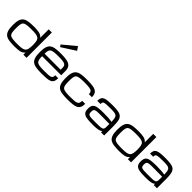

<svg xmlns="http://www.w3.org/2000/svg" viewBox="319 -2472 4018 4018"><g transform="rotate(45 2327.5 -463.5)"><path d="M391.1 10.7Q296.9 10.7 231 1.2Q165 -8.3 124.5 -37.8Q84 -67.4 65.4 -126.5Q46.9 -185.5 46.9 -284.2Q46.9 -379.9 65.4 -437.5Q84 -495.1 124.5 -524.4Q165 -553.7 231 -563.5Q296.9 -573.2 391.1 -573.2Q481.4 -573.2 543.7 -559.6Q606 -545.9 641.6 -498.5V-750H735.4V0H641.6V-64.5Q606 -16.6 543.7 -2.9Q481.4 10.7 391.1 10.7ZM641.6 -284.2Q641.6 -354 631.8 -396Q622.1 -438 595.7 -459.2Q569.3 -480.5 520 -487.8Q470.7 -495.1 391.1 -495.1Q304.2 -495.1 253.4 -487.8Q202.6 -480.5 178.7 -459.2Q154.8 -438 147.7 -396Q140.6 -354 140.6 -284.2Q140.6 -211.9 147.7 -168.5Q154.8 -125 178.7 -103.3Q202.6 -81.5 253.4 -74.5Q304.2 -67.4 391.1 -67.4Q470.7 -67.4 520 -74.5Q569.3 -81.5 595.7 -103.3Q622.1 -125 631.8 -168.5Q641.6 -211.9 641.6 -284.2Z M1506.3 -167Q1506.3 -104 1487.5 -67.9Q1468.8 -31.7 1430.2 -15.1Q1391.6 1.5 1331.8 6.1Q1272 10.7 1189.5 10.7Q1095.2 10.7 1029.5 1.2Q963.9 -8.3 923.6 -37.8Q883.3 -67.4 865 -126.5Q846.7 -185.5 846.7 -284.2Q846.7 -379.9 864.5 -437.5Q882.3 -495.1 922.4 -524.4Q962.4 -553.7 1027.6 -563.5Q1092.8 -573.2 1187 -573.2Q1294.9 -573.2 1365.7 -558.1Q1436.5 -543 1471.4 -500.5Q1506.3 -458 1506.3 -376V-255.4H940.9Q941.4 -192.9 949.7 -155.3Q958 -117.7 982.9 -98.6Q1007.8 -79.6 1057.4 -73.5Q1106.9 -67.4 1189.5 -67.4Q1263.7 -67.4 1309.3 -70.3Q1355 -73.2 1378.7 -83.3Q1402.3 -93.3 1410.6 -113.3Q1418.9 -133.3 1418.9 -167ZM1187 -495.1Q1107.4 -495.1 1058.8 -489.3Q1010.3 -483.4 984.9 -466.6Q959.5 -449.7 950.4 -416.5Q941.4 -383.3 940.9 -329.1H1416.5V-376Q1416.5 -411.1 1408.4 -434.3Q1400.4 -457.5 1377 -470.9Q1353.5 -484.4 1307.9 -489.7Q1262.2 -495.1 1187 -495.1ZM1073.2 -655.3 1042 -702.1 1323.2 -936.5 1380.9 -852.5Z M1956.1 10.7Q1861.8 10.7 1795.9 1.2Q1730 -8.3 1689.5 -37.8Q1648.9 -67.4 1630.4 -126.5Q1611.8 -185.5 1611.8 -284.2Q1611.8 -379.9 1630.4 -437.5Q1648.9 -495.1 1689.5 -524.4Q1730 -553.7 1795.9 -563.5Q1861.8 -573.2 1956.1 -573.2Q2068.8 -573.2 2141.8 -560.3Q2214.8 -547.4 2250 -507.3Q2285.2 -467.3 2285.2 -385.3H2195.3Q2195.3 -432.6 2175.8 -456.1Q2156.2 -479.5 2104.5 -487.3Q2052.7 -495.1 1956.1 -495.1Q1869.1 -495.1 1818.4 -487.8Q1767.6 -480.5 1743.7 -459.2Q1719.7 -438 1712.6 -396Q1705.6 -354 1705.6 -284.2Q1705.6 -211.9 1712.6 -168.5Q1719.7 -125 1743.7 -103.3Q1767.6 -81.5 1818.4 -74.5Q1869.1 -67.4 1956.1 -67.4Q2029.8 -67.4 2076.7 -71.5Q2123.5 -75.7 2149.4 -88.1Q2175.3 -100.6 2185.3 -124.3Q2195.3 -147.9 2195.3 -187.5H2285.2Q2285.2 -122.1 2265.6 -82.5Q2246.1 -43 2206.1 -22.9Q2166 -2.9 2103.8 3.9Q2041.5 10.7 1956.1 10.7Z M2691.4 10.7Q2590.3 10.7 2524.7 0.2Q2459 -10.3 2427 -45.9Q2395 -81.5 2395 -156.7Q2395 -233.4 2425 -269.3Q2455.1 -305.2 2520.3 -315.9Q2585.4 -326.7 2691.4 -326.7Q2777.3 -326.7 2835.4 -322.8Q2893.6 -318.8 2939.5 -309.1Q2938.5 -374 2930.7 -411.4Q2922.9 -448.7 2901.4 -466.8Q2879.9 -484.9 2838.6 -490Q2797.4 -495.1 2729 -495.1Q2650.9 -495.1 2606.7 -491.7Q2562.5 -488.3 2542.5 -479.5Q2522.5 -470.7 2517.3 -454.1Q2512.2 -437.5 2512.2 -411.1H2418.5Q2418.5 -463.9 2432.9 -496.1Q2447.3 -528.3 2481.9 -544.9Q2516.6 -561.5 2576.9 -567.4Q2637.2 -573.2 2729 -573.2Q2827.6 -573.2 2887.9 -560.5Q2948.2 -547.9 2979.7 -514.9Q3011.2 -481.9 3022.2 -422.9Q3033.2 -363.8 3033.2 -270.5V0H2939.5V-38.6Q2922.9 -21 2893.6 -10.3Q2864.3 0.5 2815.7 5.6Q2767.1 10.7 2691.4 10.7ZM2691.4 -65.4Q2774.9 -65.4 2824.7 -67.4Q2874.5 -69.3 2899.2 -78.1Q2923.8 -86.9 2931.6 -106.4Q2939.5 -126 2939.5 -161.1V-247.6L2691.4 -250.5Q2625.5 -251.5 2585.2 -248.8Q2544.9 -246.1 2523.9 -237.1Q2502.9 -228 2495.8 -208.7Q2488.8 -189.5 2488.8 -156.7Q2488.8 -125 2495.8 -106.4Q2502.9 -87.9 2523.9 -79.1Q2544.9 -70.3 2585.2 -67.9Q2625.5 -65.4 2691.4 -65.4Z M3484.9 10.7Q3390.6 10.7 3324.7 1.2Q3258.8 -8.3 3218.3 -37.8Q3177.7 -67.4 3159.2 -126.5Q3140.6 -185.5 3140.6 -284.2Q3140.6 -379.9 3159.2 -437.5Q3177.7 -495.1 3218.3 -524.4Q3258.8 -553.7 3324.7 -563.5Q3390.6 -573.2 3484.9 -573.2Q3575.2 -573.2 3637.5 -559.6Q3699.7 -545.9 3735.4 -498.5V-750H3829.1V0H3735.4V-64.5Q3699.7 -16.6 3637.5 -2.9Q3575.2 10.7 3484.9 10.7ZM3735.4 -284.2Q3735.4 -354 3725.6 -396Q3715.8 -438 3689.5 -459.2Q3663.1 -480.5 3613.8 -487.8Q3564.5 -495.1 3484.9 -495.1Q3397.9 -495.1 3347.2 -487.8Q3296.4 -480.5 3272.5 -459.2Q3248.5 -438 3241.5 -396Q3234.4 -354 3234.4 -284.2Q3234.4 -211.9 3241.5 -168.5Q3248.5 -125 3272.5 -103.3Q3296.4 -81.5 3347.2 -74.5Q3397.9 -67.4 3484.9 -67.4Q3564.5 -67.4 3613.8 -74.5Q3663.1 -81.5 3689.5 -103.3Q3715.8 -125 3725.6 -168.5Q3735.4 -211.9 3735.4 -284.2Z M4252.9 10.7Q4151.9 10.7 4086.2 0.2Q4020.5 -10.3 3988.5 -45.9Q3956.5 -81.5 3956.5 -156.7Q3956.5 -233.4 3986.6 -269.3Q4016.6 -305.2 4081.8 -315.9Q4147 -326.7 4252.9 -326.7Q4338.9 -326.7 4397 -322.8Q4455.1 -318.8 4501 -309.1Q4500 -374 4492.2 -411.4Q4484.4 -448.7 4462.9 -466.8Q4441.4 -484.9 4400.1 -490Q4358.9 -495.1 4290.5 -495.1Q4212.4 -495.1 4168.2 -491.7Q4124 -488.3 4104 -479.5Q4084 -470.7 4078.9 -454.1Q4073.7 -437.5 4073.7 -411.1H3980Q3980 -463.9 3994.4 -496.1Q4008.8 -528.3 4043.5 -544.9Q4078.1 -561.5 4138.4 -567.4Q4198.7 -573.2 4290.5 -573.2Q4389.2 -573.2 4449.5 -560.5Q4509.8 -547.9 4541.3 -514.9Q4572.8 -481.9 4583.7 -422.9Q4594.7 -363.8 4594.7 -270.5V0H4501V-38.6Q4484.4 -21 4455.1 -10.3Q4425.8 0.5 4377.2 5.6Q4328.6 10.7 4252.9 10.7ZM4252.9 -65.4Q4336.4 -65.4 4386.2 -67.4Q4436 -69.3 4460.7 -78.1Q4485.4 -86.9 4493.2 -106.4Q4501 -126 4501 -161.1V-247.6L4252.9 -250.5Q4187 -251.5 4146.7 -248.8Q4106.4 -246.1 4085.4 -237.1Q4064.5 -228 4057.4 -208.7Q4050.3 -189.5 4050.3 -156.7Q4050.3 -125 4057.4 -106.4Q4064.5 -87.9 4085.4 -79.1Q4106.4 -70.3 4146.7 -67.9Q4187 -65.4 4252.9 -65.4Z"/></g></svg>

Font: Michroma
Style: Regular
Weight: 400
Designer: Vernon Adams
Foundry: Vernon Adams
Version: Version 1.100; ttfautohint (v1.8.4.7-5d5b);gftools[0.9.29]